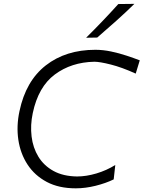

<svg xmlns="http://www.w3.org/2000/svg" viewBox="-20 -990 762 1020"><path d="M382.5 10.5Q292.5 10.5 228.5 -23.5Q164.5 -57.5 126.5 -115.5Q88.5 -173.5 77.5 -247Q66.5 -320.5 83.5 -399.5Q117 -559.5 223.2 -642.5Q329.5 -725.5 487 -725.5Q527 -725.5 570 -716.5Q613 -707.5 652.8 -694.2Q692.5 -681 722.5 -669.5L701 -599Q627 -632.5 568.5 -647.2Q510 -662 481 -662Q359 -659.5 271.2 -594.2Q183.5 -529 154 -389Q140.5 -325 147.8 -265Q155 -205 184 -157.5Q213 -110 264.2 -81.8Q315.5 -53.5 389.5 -52.5Q438 -52.5 492 -68.5Q546 -84.5 592.5 -113.5L584 -37Q542 -16.5 487.8 -3Q433.5 10.5 382.5 10.5ZM437.5 -789.5Q482.5 -834 525.2 -878.8Q568 -923.5 608.5 -968.5L694 -969.5Q647 -923.5 597.5 -879.2Q548 -835 496.5 -790.5Z"/></svg>

Font: Commissioner Flair Light
Style: Italic
Weight: 300
Italic angle: -12°
Designer: Kostas Bartsokas
Foundry: Kostas Bartsokas
Version: Version 1.000; ttfautohint (v1.8.3)